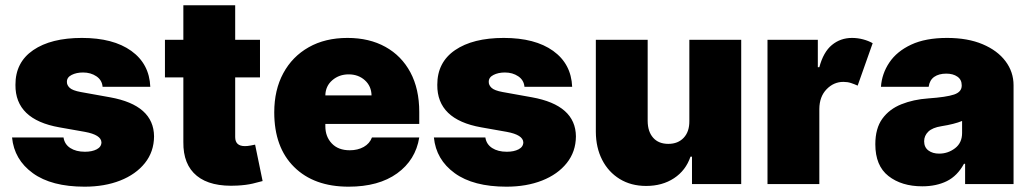

<svg xmlns="http://www.w3.org/2000/svg" viewBox="-20 -696 3897 726"><path d="M548.3 -367.9H367.9Q365.8 -393.1 344.5 -407.5Q323.2 -421.9 294 -421.9Q268.8 -421.9 250.7 -412.6Q232.6 -403.4 233 -386.4Q232.6 -374.3 243.4 -364Q254.3 -353.7 285.5 -348L396.3 -328.1Q561.4 -298.3 562.5 -180.4Q562.1 -122.2 527.9 -79.4Q493.6 -36.6 434.5 -13.3Q375.4 9.9 299.7 9.9Q174.7 9.9 104.2 -41.2Q33.7 -92.3 25.6 -176.1H220.2Q224.1 -150.2 245.9 -136.2Q267.8 -122.2 301.1 -122.2Q328.1 -122.2 345.7 -131.4Q363.3 -140.6 363.6 -157.7Q362.6 -186.1 301.1 -197.4L204.5 -214.5Q37.3 -244 38.4 -375Q38 -460.2 105.5 -506.4Q172.9 -552.6 289.8 -552.6Q408 -552.6 476.4 -503.6Q544.7 -454.5 548.3 -367.9Z M963.1 -545.5V-403.4H869.3V-177.6Q869.3 -143.5 906.2 -143.5Q915.1 -143.5 927 -145.6Q938.9 -147.7 944.6 -149.1L973 -11.4Q959.9 -7.5 935.5 -1.8Q911.2 3.9 877.8 5.7Q776.3 11.4 724.3 -31.1Q672.2 -73.5 673.3 -159.1V-403.4H603.7V-545.5H673.3V-676.1H869.3V-545.5Z M1298.3 9.9Q1167.3 9.9 1092.2 -64.5Q1017 -138.8 1017 -271.3Q1017 -355.8 1051.1 -419Q1085.2 -482.2 1147.4 -517.4Q1209.5 -552.6 1294 -552.6Q1376.4 -552.6 1437.3 -518.8Q1498.2 -485.1 1531.8 -422.4Q1565.3 -359.7 1565.3 -272.7V-227.3H1210.2V-218.8Q1210.2 -179.3 1234.6 -153.6Q1258.9 -127.8 1302.6 -127.8Q1332.7 -127.8 1355.3 -140.4Q1377.8 -153.1 1386.4 -176.1H1565.3Q1551.5 -90.9 1481.7 -40.5Q1411.9 9.9 1298.3 9.9ZM1210.2 -335.2H1384.9Q1384.2 -370.4 1359.6 -392.6Q1334.9 -414.8 1298.3 -414.8Q1262.4 -414.8 1236.7 -392.8Q1210.9 -370.7 1210.2 -335.2Z M2143.5 -367.9H1963.1Q1960.9 -393.1 1939.6 -407.5Q1918.3 -421.9 1889.2 -421.9Q1864 -421.9 1845.9 -412.6Q1827.8 -403.4 1828.1 -386.4Q1827.8 -374.3 1838.6 -364Q1849.4 -353.7 1880.7 -348L1991.5 -328.1Q2156.6 -298.3 2157.7 -180.4Q2157.3 -122.2 2123 -79.4Q2088.8 -36.6 2029.7 -13.3Q1970.5 9.9 1894.9 9.9Q1769.9 9.9 1699.4 -41.2Q1628.9 -92.3 1620.7 -176.1H1815.3Q1819.2 -150.2 1841.1 -136.2Q1862.9 -122.2 1896.3 -122.2Q1923.3 -122.2 1940.9 -131.4Q1958.5 -140.6 1958.8 -157.7Q1957.7 -186.1 1896.3 -197.4L1799.7 -214.5Q1632.5 -244 1633.5 -375Q1633.2 -460.2 1700.6 -506.4Q1768.1 -552.6 1884.9 -552.6Q2003.2 -552.6 2071.6 -503.6Q2139.9 -454.5 2143.5 -367.9Z M2586.6 -238.6V-545.5H2782.7V0H2596.6V-103.7H2590.9Q2573.2 -51.5 2528.8 -22.2Q2484.4 7.1 2423.3 7.1Q2366.1 7.1 2323.3 -19.2Q2280.5 -45.5 2256.9 -91.6Q2233.3 -137.8 2233 -197.4V-545.5H2429V-238.6Q2429.3 -198.2 2449.8 -175.1Q2470.2 -152 2507.1 -152Q2543.7 -152 2565.3 -175.1Q2587 -198.2 2586.6 -238.6Z M2882.1 0V-545.5H3072.4V-441.8H3078.1Q3093.4 -499.3 3125.7 -525.9Q3158 -552.6 3201.7 -552.6Q3223 -552.6 3243.3 -547.2Q3263.5 -541.9 3279.8 -532.7L3223 -372.2Q3210.9 -377.8 3197.8 -382.1Q3184.7 -386.4 3169 -386.4Q3132.5 -386.4 3105.5 -358.5Q3078.5 -330.6 3078.1 -284.1V0Z M3467.3 8.5Q3389.2 8.5 3339.5 -30.4Q3289.8 -69.2 3289.8 -150.6Q3289.8 -210.6 3316.4 -247.2Q3343 -283.7 3388.5 -301.8Q3433.9 -320 3490.1 -323.9Q3558.9 -328.8 3587.7 -338.6Q3616.5 -348.4 3616.5 -372.2V-373.6Q3616.5 -394.9 3600.1 -406.2Q3583.8 -417.6 3558.2 -417.6Q3530.2 -417.6 3512.6 -405.4Q3495 -393.1 3491.5 -367.9H3311.1Q3314.6 -417.6 3342.9 -459.7Q3371.1 -501.8 3425.4 -527.2Q3479.8 -552.6 3561.1 -552.6Q3639.2 -552.6 3695.5 -528.8Q3751.8 -505 3782.1 -464.5Q3812.5 -424 3812.5 -373.6V0H3629.3V-76.7H3625Q3600.1 -30.9 3560.4 -11.2Q3520.6 8.5 3467.3 8.5ZM3531.2 -115.1Q3564.6 -115.1 3591.3 -135.5Q3617.9 -155.9 3617.9 -193.2V-238.6Q3588.8 -226.6 3539.8 -218.8Q3505.7 -213.4 3490.1 -198.2Q3474.4 -182.9 3474.4 -161.9Q3474.4 -139.2 3490.4 -127.1Q3506.4 -115.1 3531.2 -115.1Z"/></svg>

Font: Inter UI Black
Style: Regular
Weight: 900
Designer: Rasmus Andersson
Foundry: rsms
Version: 3.2;8d6f07862